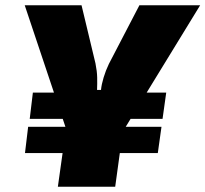

<svg xmlns="http://www.w3.org/2000/svg" viewBox="-20 -710 781 730"><path d="M741 -690 444 -205 236 -206 74 -690H290L343 -469Q349 -439 349.5 -415Q350 -391 349 -368H364Q366 -389 374 -415.5Q382 -442 394 -467L510 -690ZM463 -328 418 0H200L246 -328ZM594 -228 580 -128H75L87 -228ZM612 -358 598 -258H93L105 -358Z"/></svg>

Font: Exo 2 Black
Style: Italic
Weight: 900
Italic angle: -8°
Designer: Natanael Gama
Foundry: Natanael Gama
Version: Version 2.010